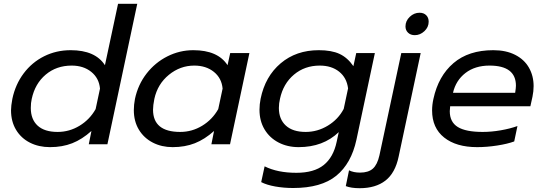

<svg xmlns="http://www.w3.org/2000/svg" viewBox="-20 -759 2863 1010"><path d="M38 -179Q38 -202 45 -239Q61 -315 104.5 -373Q148 -431 212 -463Q276 -495 352 -495Q481 -495 532 -416L601 -739H702L545 0H447L461 -70Q412 -26 360 -5.5Q308 15 243 15Q184 15 137.5 -8.5Q91 -32 64.5 -76Q38 -120 38 -179ZM483 -185 506 -293Q501 -348 460 -381Q419 -414 357 -414Q277 -414 220.5 -366.5Q164 -319 147 -239Q142 -218 142 -191Q142 -131 178 -98Q214 -65 283 -65Q345 -65 398.5 -97.5Q452 -130 483 -185Z M684 -180Q684 -208 690 -239Q706 -314 751 -372Q796 -430 860.5 -462.5Q925 -495 997 -495Q1126 -495 1177 -416L1191 -480H1292L1190 0H1092L1106 -70Q1057 -26 1005 -5.5Q953 15 888 15Q830 15 783.5 -9Q737 -33 710.5 -77Q684 -121 684 -180ZM1128 -185 1151 -293Q1146 -348 1105 -381Q1064 -414 1002 -414Q928 -414 868.5 -365.5Q809 -317 792 -239Q785 -204 785 -182Q785 -65 928 -65Q990 -65 1043.5 -97.5Q1097 -130 1128 -185Z M1354 199 1372 116Q1440 150 1539 150Q1632 150 1683 109Q1734 68 1751 -13L1762 -64Q1680 15 1551 15Q1492 15 1445 -9.5Q1398 -34 1371.5 -78.5Q1345 -123 1345 -182Q1345 -210 1351 -240Q1375 -357 1456.5 -426Q1538 -495 1657 -495Q1724 -495 1766 -475.5Q1808 -456 1839 -411L1854 -480H1952L1855 -24Q1828 101 1749 165.5Q1670 230 1522 230Q1473 230 1428 222Q1383 214 1354 199ZM1788 -186 1811 -294Q1804 -350 1764 -382Q1724 -414 1662 -414Q1583 -414 1526.5 -366.5Q1470 -319 1453 -240Q1447 -215 1447 -191Q1447 -132 1483.5 -98.5Q1520 -65 1588 -65Q1650 -65 1704.5 -98Q1759 -131 1788 -186Z M2113 -620Q2113 -649 2135.5 -670.5Q2158 -692 2187 -692Q2209 -692 2222 -679Q2235 -666 2235 -645Q2235 -616 2212.5 -595Q2190 -574 2162 -574Q2140 -574 2126.5 -587Q2113 -600 2113 -620ZM1799 220 1816 137Q1840 149 1874 149Q1918 149 1941.5 128Q1965 107 1976 58L2091 -480H2193L2077 65Q2059 151 2007.5 191Q1956 231 1872 231Q1827 231 1799 220Z M2253 -178Q2253 -208 2260 -239Q2286 -359 2365.5 -427Q2445 -495 2575 -495Q2642 -495 2690 -470.5Q2738 -446 2762.5 -403Q2787 -360 2787 -306Q2787 -279 2781 -250L2770 -200H2348Q2346 -182 2346 -174Q2346 -117 2388 -91Q2430 -65 2519 -65Q2565 -65 2614 -73.5Q2663 -82 2702 -96L2685 -15Q2650 -2 2595.5 6.5Q2541 15 2490 15Q2380 15 2316.5 -35.5Q2253 -86 2253 -178ZM2690 -271Q2694 -297 2694 -308Q2694 -414 2555 -414Q2479 -414 2428.5 -375Q2378 -336 2363 -271Z"/></svg>

Font: Prompt
Style: Italic
Weight: 400
Italic angle: -12°
Designer: Katatrad Team
Foundry: CadsonDemak
Version: Version 1.001